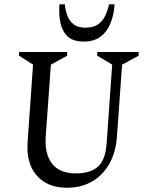

<svg xmlns="http://www.w3.org/2000/svg" viewBox="-20 -851 666 882"><path d="M287.3 11.5Q199.1 11.5 149.5 -43.8Q99.8 -99 106.8 -199L131.8 -554L67 -595.6L68 -612H288.7L287.7 -594.6L213.7 -554L189.9 -221.4Q184.9 -143.4 219.3 -98.9Q253.7 -54.5 330.2 -54.5Q396.1 -54.5 430.8 -86.2Q465.5 -117.9 470.3 -197.6L495.3 -554L425.9 -596L426.9 -612H617.3L616.3 -594.6L540.8 -554L517.3 -225Q512.3 -151.9 482.4 -98.8Q452.4 -45.8 402.9 -17.2Q353.3 11.5 287.3 11.5ZM364.9 -660.1Q316 -660.1 291 -683.4Q265.9 -706.7 257.8 -745.7Q249.8 -784.6 253 -831H278Q280.4 -803.6 289.3 -779.1Q298.3 -754.7 318.2 -739.3Q338.1 -723.9 372.5 -723.9Q409.1 -723.9 430.5 -739.1Q451.9 -754.3 463.4 -778.7Q474.8 -803.1 481 -831H506Q503.7 -784.6 488.3 -745.7Q472.9 -706.7 442.9 -683.4Q412.8 -660.1 364.9 -660.1Z"/></svg>

Font: Ancizar Serif Light
Style: Italic
Weight: 300
Italic angle: -4°
Designer: Cesar Puertas, Viviana Monsalve, Julian Moncada, Julian Prieto, Jose Castro, Felipe Aragon, Mariel Hernandez, Sara Alarc
Version: Version 8.100